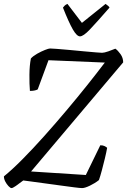

<svg xmlns="http://www.w3.org/2000/svg" viewBox="-29 -962 650 982"><path d="M30 0Q24 0 14.5 -10Q5 -20 -2 -33.5Q-9 -47 -9 -60Q33 -94 86.5 -148Q140 -202 198.5 -267.5Q257 -333 315 -402Q368 -465 417.5 -527Q467 -589 507 -642L219 -654L164 -505Q160 -502 149.5 -499.5Q139 -497 124 -497Q121 -532 121.5 -580Q122 -628 129 -663Q141 -676 161.5 -687.5Q182 -699 201 -706.5Q220 -714 227 -714Q234 -714 261.5 -712Q289 -710 326.5 -706.5Q364 -703 400.5 -699.5Q437 -696 463 -694Q489 -692 493 -692Q504 -692 525.5 -699.5Q547 -707 561 -713Q574 -704 587.5 -685Q601 -666 601 -643L130 -85L410 -67L484 -219Q498 -219 506.5 -214.5Q515 -210 519 -206Q515 -183 507.5 -152Q500 -121 492 -91Q484 -61 477 -41Q457 -25 431 -12.5Q405 0 391 0Q381 0 350 -4Q319 -8 278.5 -13.5Q238 -19 198 -24.5Q158 -30 128 -34Q98 -38 90 -39Q68 -22 52 -11Q36 0 30 0ZM380 -776Q364 -776 343.5 -811.5Q323 -847 293 -923Q296 -927 301 -932.5Q306 -938 316 -942L390 -845L511 -942Q518 -937 524 -932Q530 -927 531 -923Q464 -846 430.5 -811Q397 -776 380 -776Z"/></svg>

Font: Texturina 72pt 72pt Light
Style: Italic
Weight: 300
Italic angle: -11°
Designer: Guillermo Torres Carreño
Foundry: Omnibus-Type
Version: Version 1.002; ttfautohint (v1.8.3)